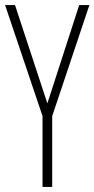

<svg xmlns="http://www.w3.org/2000/svg" viewBox="-20 -800 371 754"><path d="M166 -394 39 -780H0L147 -344V-66H185V-344L331 -780H291Z"/></svg>

Font: Noto Sans Malayalam UI ExtraCondensed ExtraLight
Style: Regular
Weight: 200
Width: 2
Designer: Jelle Bosma - Monotype Design Team
Foundry: Monotype Imaging Inc.
Version: Version 2.104